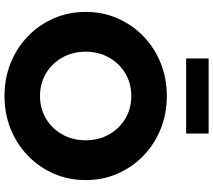

<svg xmlns="http://www.w3.org/2000/svg" viewBox="-67 -870 948 854"><g transform="rotate(90 407.0 -443.0)"><path d="M407 11Q328 11 260 -16.5Q192 -44 141 -93.5Q90 -143 61.5 -208.5Q33 -274 33 -350Q33 -426 61.5 -491.5Q90 -557 141 -606.5Q192 -656 260 -683.5Q328 -711 407 -711Q486 -711 554 -683.5Q622 -656 673 -606.5Q724 -557 752.5 -491.5Q781 -426 781 -350Q781 -274 752.5 -208.5Q724 -143 673 -93.5Q622 -44 554 -16.5Q486 11 407 11ZM407 -147Q463 -147 507.5 -173.5Q552 -200 578 -246Q604 -292 604 -350Q604 -408 578 -454Q552 -500 507.5 -526.5Q463 -553 407 -553Q351 -553 306.5 -526.5Q262 -500 236 -454Q210 -408 210 -350Q210 -292 236 -246Q262 -200 306.5 -173.5Q351 -147 407 -147ZM240 -797V-897H574V-797Z"/></g></svg>

Font: Red Hat Display Black
Style: Regular
Weight: 900
Designer: Pentagram, MCKL
Foundry: Pentagram, MCKL
Version: Version 1.023; ttfautohint (v1.8.3)